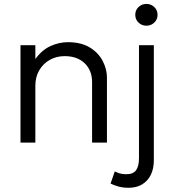

<svg xmlns="http://www.w3.org/2000/svg" viewBox="-20 -710 868 956"><path d="M82 0V-485H156V-416Q188.5 -461 231.2 -480.5Q274 -500 318.5 -500Q383.5 -500 426.8 -473.8Q470 -447.5 491.2 -406.8Q512.5 -366 512.5 -324V0H438.5V-301.5Q438.5 -359 401.8 -394.8Q365 -430.5 302 -430.5Q261 -430.5 228 -412Q195 -393.5 175.5 -360.2Q156 -327 156 -283V0ZM620.5 225Q592.5 225 570 218.8Q547.5 212.5 530.5 204L551.5 143.5Q564 149.5 576.5 153.5Q589 157.5 608 157.5Q644 157.5 658 137Q672 116.5 672 77V-485H746V87Q746 130 730.8 160.8Q715.5 191.5 687.5 208.2Q659.5 225 620.5 225ZM709 -582Q686 -582 669.8 -597.5Q653.5 -613 653.5 -636Q653.5 -659.5 669.8 -675Q686 -690.5 709 -690.5Q732 -690.5 748.2 -675Q764.5 -659.5 764.5 -636Q764.5 -613 748.2 -597.5Q732 -582 709 -582Z"/></svg>

Font: Geologica Cursive ExtraLight
Style: Regular
Weight: 250
Designer: Sindre Bremnes, Frode Helland
Foundry: Monokrom Skriftforlag AS
Version: Version 1.010;gftools[0.9.28]